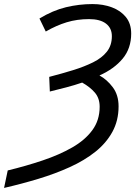

<svg xmlns="http://www.w3.org/2000/svg" viewBox="-72 -744 667 944"><path d="M-34 94Q57 72 138.5 44.5Q220 17 283 -19Q346 -55 382 -104Q418 -153 418 -219Q418 -261 394.5 -288.5Q371 -316 332 -338Q294 -325 254 -314.5Q214 -304 173 -294L170 -366Q232 -382 287 -399Q342 -416 385.5 -437.5Q429 -459 453.5 -490Q478 -521 478 -566Q478 -606 449 -628Q420 -650 366 -650Q307 -650 256 -634.5Q205 -619 153 -589L122 -653Q188 -693 252.5 -708.5Q317 -724 383 -724Q435 -724 478 -708Q521 -692 547 -660Q573 -628 573 -579Q573 -506 531 -455.5Q489 -405 417 -373Q454 -353 482.5 -315Q511 -277 511 -221Q511 -151 480.5 -95.5Q450 -40 396.5 2.5Q343 45 271.5 77.5Q200 110 117.5 135Q35 160 -52 180Z"/></svg>

Font: Noto Sans
Style: Italic
Weight: 400
Italic angle: -12°
Designer: Monotype Design Team
Foundry: Monotype Imaging Inc.
Version: Version 2.013; ttfautohint (v1.8.4.7-5d5b)